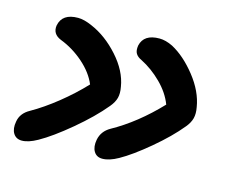

<svg xmlns="http://www.w3.org/2000/svg" viewBox="-74 -586 797 670"><g transform="rotate(15 324.5 -251.5)"><path d="M340.8 -28.8Q319.8 -28.8 310.1 -45.2Q300.3 -61.5 305.2 -87.9Q311.5 -120.1 341.8 -137.2Q428.2 -185.1 507.8 -269Q492.7 -308.6 458.5 -342.5Q424.3 -376.5 383.8 -397Q369.6 -403.3 363.3 -413.6Q356.9 -423.8 359.9 -442.9Q369.6 -485.8 425.8 -485.8Q448.2 -485.8 474.1 -473.1Q520.5 -448.2 562.3 -395.5Q604 -342.8 612.8 -288.1Q617.2 -265.1 612.8 -248Q608.4 -231 594.2 -213.9Q557.1 -168.5 498.5 -119.4Q439.9 -70.3 397.9 -46.9Q365.7 -28.8 340.8 -28.8ZM53.2 -17.1Q32.2 -17.1 22.2 -33.4Q12.2 -49.8 17.1 -76.2Q22 -107.4 54.2 -125Q98.1 -149.9 145.8 -188Q193.4 -226.1 232.9 -268.1Q216.8 -307.1 178.5 -340.8Q140.1 -374.5 94.2 -392.1Q62 -405.3 66.9 -437Q75.7 -481.9 132.8 -481.9Q154.3 -481.9 183.1 -469.2Q238.3 -445.8 284.2 -394.5Q330.1 -343.3 338.9 -288.1Q343.3 -265.1 338.9 -248.3Q334.5 -231.4 319.8 -213.9Q279.8 -165.5 217 -113Q154.3 -60.5 108.9 -35.2Q76.7 -17.1 53.2 -17.1Z"/></g></svg>

Font: Shantell Sans Irregular
Style: Italic
Weight: 500
Italic angle: -11.31°
Designer: Stephen Nixon, Anya Danilova, Shantell Martin
Foundry: Arrow Type
Version: Version 1.006;[9816181b4]